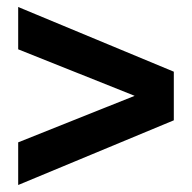

<svg xmlns="http://www.w3.org/2000/svg" viewBox="-20 -606 550 549"><path d="M32 -77V-199L365 -332L32 -465V-586L477 -401V-262Z"/></svg>

Font: Trueno
Style: Bd
Weight: 700
Designer: Julieta Ulanovsky
Foundry: Julieta Ulanovsky
Version: Version 3.001b